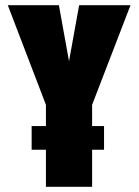

<svg xmlns="http://www.w3.org/2000/svg" viewBox="-20 -720 535 740"><path d="M102 -234V-143H381V-234ZM335 -316 483 -700H285L246 -484L207 -700H10L157 -316V0H335Z"/></svg>

Font: Advent Pro Black
Style: Regular
Weight: 900
Version: Version 3.000